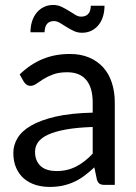

<svg xmlns="http://www.w3.org/2000/svg" viewBox="-20 -728 537 756"><path d="M57.5 -435Q99.5 -475.5 148 -495.5Q196.5 -515.5 255.5 -515.5Q298 -515.5 331 -501.5Q364 -487.5 386.5 -462.5Q409 -437.5 420.5 -402Q432 -366.5 432 -324V0H392.5Q379.5 0 372.5 -4.2Q365.5 -8.5 361.5 -21L351.5 -69Q331.5 -50.5 312.5 -36.2Q293.5 -22 272.5 -12.2Q251.5 -2.5 227.8 2.8Q204 8 175 8Q145.5 8 119.5 -0.2Q93.5 -8.5 74.2 -25Q55 -41.5 43.8 -66.8Q32.5 -92 32.5 -126.5Q32.5 -156.5 49 -184.2Q65.5 -212 102.5 -233.5Q139.5 -255 199 -268.8Q258.5 -282.5 345 -284.5V-324Q345 -383 319.5 -413.2Q294 -443.5 245 -443.5Q212 -443.5 189.8 -435.2Q167.5 -427 151.2 -416.8Q135 -406.5 123.2 -398.2Q111.5 -390 100 -390Q91 -390 84.5 -394.8Q78 -399.5 73.5 -406.5ZM345 -228Q283.5 -226 240.2 -218.2Q197 -210.5 169.8 -198Q142.5 -185.5 130.2 -168.5Q118 -151.5 118 -130.5Q118 -110.5 124.5 -96Q131 -81.5 142.2 -72.2Q153.5 -63 168.8 -58.8Q184 -54.5 201.5 -54.5Q225 -54.5 244.5 -59.2Q264 -64 281.2 -73Q298.5 -82 314.2 -94.5Q330 -107 345 -123ZM299.5 -662.5Q317.5 -662.5 327.2 -673Q337 -683.5 337.5 -705.5H391.5Q391.5 -682 385.2 -662.2Q379 -642.5 367.2 -628.5Q355.5 -614.5 339.2 -606.8Q323 -599 303 -599Q285.5 -599 270.2 -606.2Q255 -613.5 241.5 -622Q228 -630.5 216 -637.8Q204 -645 192.5 -645Q156.5 -645 155.5 -601H100Q100 -625 106.5 -644.8Q113 -664.5 125 -678.8Q137 -693 153.5 -700.8Q170 -708.5 189.5 -708.5Q207 -708.5 222.2 -701.2Q237.5 -694 251 -685.5Q264.5 -677 276.2 -669.8Q288 -662.5 299.5 -662.5Z"/></svg>

Font: Lato
Style: Regular
Weight: 400
Designer: Lukasz Dziedzic with Adam Twardoch and Botio Nikoltchev
Foundry: tyPoland Lukasz Dziedzic
Version: Version 2.010; 2014-09-01; http://www.latofonts.com/; ttfaut